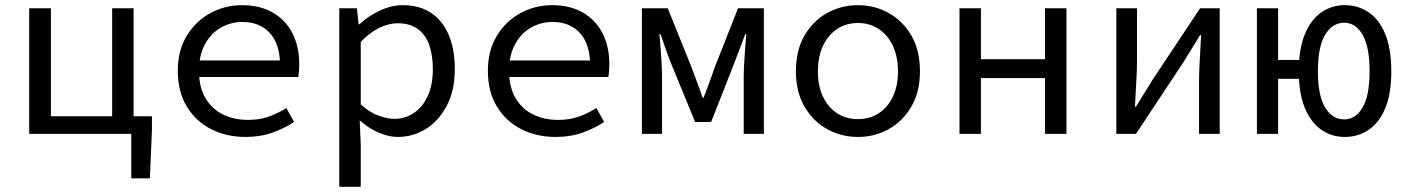

<svg xmlns="http://www.w3.org/2000/svg" viewBox="-20 -518 5440 743"><path d="M93 0V-486H177V-68H414V-486H497V0ZM488 172V0H450V-68H568V-15L560 172Z M930 12Q857 12 797.5 -18Q738 -48 703 -105.5Q668 -163 668 -244Q668 -323 703 -380Q738 -437 794.5 -467.5Q851 -498 916 -498Q986 -498 1035.5 -469.5Q1085 -441 1111.5 -389.5Q1138 -338 1138 -270Q1138 -256 1137 -243Q1136 -230 1134 -220H723V-284H1085L1064 -261Q1064 -347 1024.5 -390Q985 -433 918 -433Q873 -433 834.5 -411Q796 -389 773 -346.5Q750 -304 750 -244Q750 -181 775 -138.5Q800 -96 843 -75Q886 -54 940 -54Q984 -54 1019.5 -66.5Q1055 -79 1088 -100L1118 -46Q1082 -22 1035 -5Q988 12 930 12Z M1293 205V-486H1361L1368 -424H1371Q1405 -456 1450 -477Q1495 -498 1539 -498Q1604 -498 1649 -467.5Q1694 -437 1717 -381.5Q1740 -326 1740 -250Q1740 -168 1709 -109Q1678 -50 1628 -19Q1578 12 1519 12Q1485 12 1446 -4.5Q1407 -21 1374 -51H1372L1376 41V205ZM1505 -58Q1548 -58 1582 -81Q1616 -104 1635.5 -147Q1655 -190 1655 -250Q1655 -304 1641 -344Q1627 -384 1596.5 -406Q1566 -428 1518 -428Q1486 -428 1449.5 -411Q1413 -394 1376 -356V-114Q1410 -83 1445 -70.5Q1480 -58 1505 -58Z M2130 12Q2057 12 1997.5 -18Q1938 -48 1903 -105.5Q1868 -163 1868 -244Q1868 -323 1903 -380Q1938 -437 1994.5 -467.5Q2051 -498 2116 -498Q2186 -498 2235.5 -469.5Q2285 -441 2311.5 -389.5Q2338 -338 2338 -270Q2338 -256 2337 -243Q2336 -230 2334 -220H1923V-284H2285L2264 -261Q2264 -347 2224.5 -390Q2185 -433 2118 -433Q2073 -433 2034.5 -411Q1996 -389 1973 -346.5Q1950 -304 1950 -244Q1950 -181 1975 -138.5Q2000 -96 2043 -75Q2086 -54 2140 -54Q2184 -54 2219.5 -66.5Q2255 -79 2288 -100L2318 -46Q2282 -22 2235 -5Q2188 12 2130 12Z M2464 0V-486H2564L2656 -258Q2667 -228 2678 -199Q2689 -170 2699 -140H2703Q2714 -170 2725 -199Q2736 -228 2746 -258L2836 -486H2936V0H2858V-218Q2858 -240 2859.5 -269.5Q2861 -299 2863.5 -330Q2866 -361 2868 -386H2864Q2854 -358 2842 -327.5Q2830 -297 2820 -270L2732 -46H2670L2578 -270Q2567 -297 2556.5 -327.5Q2546 -358 2536 -386H2532Q2534 -361 2536.5 -330Q2539 -299 2540.5 -269.5Q2542 -240 2542 -218V0Z M3300 12Q3236 12 3181.5 -18Q3127 -48 3093.5 -105Q3060 -162 3060 -242Q3060 -324 3093.5 -381Q3127 -438 3181.5 -468Q3236 -498 3300 -498Q3364 -498 3418.5 -468Q3473 -438 3506.5 -381Q3540 -324 3540 -242Q3540 -162 3506.5 -105Q3473 -48 3418.5 -18Q3364 12 3300 12ZM3300 -57Q3346 -57 3381 -80Q3416 -103 3435.5 -144.5Q3455 -186 3455 -242Q3455 -298 3435.5 -340Q3416 -382 3381 -405.5Q3346 -429 3300 -429Q3254 -429 3219 -405.5Q3184 -382 3164.5 -340Q3145 -298 3145 -242Q3145 -186 3164.5 -144.5Q3184 -103 3219 -80Q3254 -57 3300 -57Z M3693 0V-486H3776V-289H4024V-486H4107V0H4024V-216H3776V0Z M4300 0V-486H4380V-284Q4380 -245 4377 -198.5Q4374 -152 4372 -105H4376Q4390 -128 4408 -157Q4426 -186 4440 -209L4624 -486H4700V0H4620V-202Q4620 -241 4623 -288Q4626 -335 4628 -382H4624Q4610 -360 4592 -330Q4574 -300 4560 -278L4376 0Z M4844 0V-486H4926V-286H5027L5025 -213H4926V0ZM5184 12Q5133 12 5092.5 -16.5Q5052 -45 5029 -101.5Q5006 -158 5006 -242Q5006 -328 5029 -384.5Q5052 -441 5092.5 -469.5Q5133 -498 5184 -498Q5236 -498 5277 -470Q5318 -442 5341 -385Q5364 -328 5364 -242Q5364 -156 5341 -100Q5318 -44 5277 -16Q5236 12 5184 12ZM5182 -56Q5226 -56 5253 -102Q5280 -148 5280 -242Q5280 -337 5253 -383.5Q5226 -430 5182 -430Q5136 -430 5108 -383.5Q5080 -337 5080 -242Q5080 -148 5108 -102Q5136 -56 5182 -56Z"/></svg>

Font: Source Code Variable
Style: Regular
Weight: 400
Monospace: yes
Designer: Paul D. Hunt, Teo Tuominen
Foundry: Adobe Systems Incorporated
Version: Version 1.010;hotconv 1.0.106;makeotfexe 2.5.65593